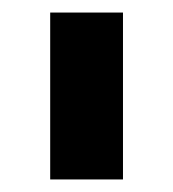

<svg xmlns="http://www.w3.org/2000/svg" viewBox="-20 -720 276 306"><path d="M60 -700H176V-434H60Z"/></svg>

Font: Gontserrat SemiBold
Style: Regular
Weight: 600
Designer: Julieta Ulanovsky
Foundry: Julieta Ulanovsky
Version: Version 6.001